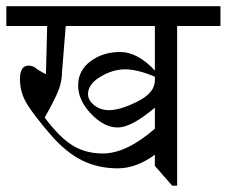

<svg xmlns="http://www.w3.org/2000/svg" viewBox="-20 -586 716 606"><path d="M675.8 -566.4V-503.9H539.1V0H523.4L468.8 -62.5V-97.7Q410.2 -54.7 351.6 -54.7Q289.1 -54.7 238.3 -80.1Q187.5 -105.5 138.7 -162.1Q89.8 -218.8 66.4 -255.9Q43 -293 43 -335.9Q43 -378.9 70.3 -378.9Q85.9 -378.9 97.7 -367.2Q117.2 -355.5 125 -351.6L128.9 -503.9H0V-566.4ZM468.8 -503.9H187.5L175.8 -359.4Q175.8 -332 166 -304.7Q156.2 -277.3 121.1 -214.8Q168 -152.3 209 -127Q250 -101.6 304.7 -101.6Q378.9 -101.6 468.8 -179.7V-246.1Q394.5 -183.6 351.6 -183.6Q308.6 -183.6 267.6 -226.6Q226.6 -269.5 226.6 -316.4Q226.6 -363.3 265.6 -392.6Q304.7 -421.9 359.4 -421.9Q414.1 -421.9 468.8 -363.3ZM468.8 -332V-343.8Q414.1 -367.2 375 -367.2Q335.9 -367.2 296.9 -343.8Q257.8 -320.3 257.8 -289.1Q257.8 -269.5 277.3 -253.9Q296.9 -238.3 324.2 -238.3Q359.4 -238.3 414.1 -265.6Q468.8 -293 468.8 -332Z"/></svg>

Font: 和音 by 宁静之雨，公众号njzyshare
Style: Regular
Weight: 400
Designer: Steve Matteson
Foundry: Ascender Corporation
Version: Version 6.00;June 8, 2018;FontCreator 11.0.0.2388 32-bit